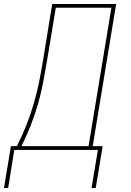

<svg xmlns="http://www.w3.org/2000/svg" viewBox="-39 -755 659 967"><path d="M-19 192 16 -19H46Q73 -72 94.5 -126.5Q116 -181 132 -236.5Q148 -292 159 -347.5Q170 -403 179 -459L224 -735H546L428 -19H478L443 192H422L454 0H33L2 192ZM407 -19 522 -716H242L199 -456Q190 -401 179.5 -345.5Q169 -290 153.5 -235Q138 -180 116.5 -125.5Q95 -71 69 -19Z"/></svg>

Font: Iosevka SS04 Thin Extended
Style: Italic
Weight: 100
Width: 7
Italic angle: -9°
Monospace: yes
Designer: Belleve Invis
Foundry: Belleve Invis
Version: Version 19.0.0; ttfautohint (v1.8.4)